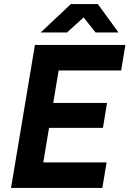

<svg xmlns="http://www.w3.org/2000/svg" viewBox="-20 -920 634 940"><path d="M34 0 151 -700H288L171 0ZM138 0 159 -125H502L481 0ZM187 -294 207 -416H504L484 -294ZM234 -575 255 -700H594L573 -575ZM179 -761 327 -900H458V-897L308 -761ZM448 -761 340 -897 341 -900H459L560 -761Z"/></svg>

Font: Figtree Light
Style: Bold Italic
Weight: 700
Italic angle: -9.5°
Version: Version 2.000